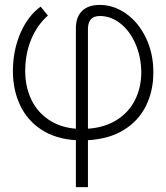

<svg xmlns="http://www.w3.org/2000/svg" viewBox="-20 -558 673 777"><path d="M383.8 -538.1Q440.4 -538.1 490.2 -502.9Q540 -467.8 570.3 -405.3Q600.6 -342.8 600.6 -265.6Q600.6 -189.5 570.6 -129.2Q540.5 -68.8 481.2 -32.2Q421.9 4.4 335.9 9.3V199.2H287.1V9.3Q205.6 4.4 148.4 -32.7Q91.3 -69.8 62 -130.9Q32.7 -191.9 32.2 -269.5Q32.2 -353.5 62.7 -424.1Q93.3 -494.6 144.5 -531.2L173.8 -495.1Q130.9 -457 106.7 -399.7Q82.5 -342.3 82 -271.5Q82 -208 106 -156.7Q129.9 -105.5 176.3 -74Q222.7 -42.5 287.1 -37.1V-443.4Q287.1 -489.7 312.3 -513.9Q337.4 -538.1 383.8 -538.1ZM551.8 -266.6Q550.8 -329.6 527.8 -381.6Q504.9 -433.6 466.8 -463.4Q428.7 -493.2 383.8 -493.2Q335.9 -493.2 335.9 -440.4V-37.1Q404.3 -42 452.9 -72.8Q501.5 -103.5 526.6 -153.8Q551.8 -204.1 551.8 -266.6Z"/></svg>

Font: Pretendard ExtraLight
Style: Regular
Weight: 200
Designer: Base glyphs from Inter by Rasmus Andersson; Hangeul glyphs from Noto Sans CJK(Source Han Sans) by Jang Soo-young and Kan
Foundry: Kil Hyung-jin
Version: Version 1.309